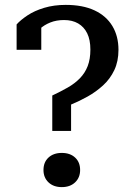

<svg xmlns="http://www.w3.org/2000/svg" viewBox="-20 -758 549 786"><path d="M194 -367V-222H271V-330Q305 -344 339 -363Q373 -382 402 -408.5Q431 -435 448 -471Q465 -507 465 -554Q465 -610 440 -651.5Q415 -693 367 -715.5Q319 -738 249 -738Q201 -738 161 -726Q121 -714 92.5 -695Q64 -676 48 -658V-554H149V-662Q140 -660 133 -655Q126 -650 121.5 -642Q117 -634 115 -624Q113 -614 113 -602Q125 -623 143 -639.5Q161 -656 186 -666Q211 -676 242 -676Q276 -676 300 -662Q324 -648 337 -621.5Q350 -595 350 -555Q350 -516 339 -487.5Q328 -459 307 -437.5Q286 -416 257 -399.5Q228 -383 194 -367ZM233 8Q199 8 178.5 -11.5Q158 -31 158 -62Q158 -94 178.5 -113Q199 -132 233 -132Q267 -132 287.5 -113Q308 -94 308 -62Q308 -31 287.5 -11.5Q267 8 233 8Z"/></svg>

Font: Roboto Serif 28pt Condensed Medium
Style: Regular
Weight: 500
Width: 3
Designer: Greg Gazdowicz
Foundry: Commercial Type
Version: Version 1.008